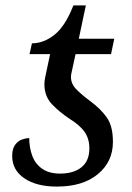

<svg xmlns="http://www.w3.org/2000/svg" viewBox="-20 -679 489 709"><path d="M190 10Q115 10 70 -20.5Q25 -51 25 -103Q25 -130 36 -144.5Q47 -159 61.5 -164Q76 -169 88 -169Q88 -134 99 -104Q110 -74 135.5 -56Q161 -38 202 -38Q252 -38 281 -61.5Q310 -85 310 -131Q310 -166 293 -191Q276 -216 236 -241Q201 -264 172.5 -293.5Q144 -323 144 -368Q144 -381 147 -394L165 -479H89L98 -519Q141 -519 181 -550.5Q221 -582 251 -659H297L271 -536H402L390 -479H259L244 -410Q243 -406 242.5 -402.5Q242 -399 242 -395Q242 -369 262.5 -348.5Q283 -328 314 -305Q352 -277 374.5 -245Q397 -213 397 -155Q397 -82 341.5 -36Q286 10 190 10Z"/></svg>

Font: NotoSerif-Italic
Style: Regular
Weight: 400
Italic angle: -12°
Designer: Monotype Design Team
Foundry: Monotype Imaging Inc.
Version: Version 2.007; ttfautohint (v1.8) -l 8 -r 50 -G 200 -x 14 -D